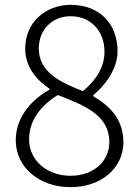

<svg xmlns="http://www.w3.org/2000/svg" viewBox="-20 -759 575 792"><path d="M271 13C401 13 489 -69 489 -172C489 -272 427 -325 365 -362V-367C406 -400 465 -469 465 -548C465 -658 393 -739 272 -739C166 -739 84 -665 84 -559C84 -482 132 -428 184 -393V-389C117 -352 45 -281 45 -181C45 -70 140 13 271 13ZM322 -383C231 -419 140 -460 140 -559C140 -636 195 -692 271 -692C360 -692 411 -625 411 -546C411 -486 380 -431 322 -383ZM271 -34C172 -34 100 -99 100 -184C100 -263 150 -326 219 -367C329 -324 431 -284 431 -173C431 -95 368 -34 271 -34Z"/></svg>

Font: Noto Sans T Chinese Light
Style: Regular
Weight: 300
Designer: Ryoko NISHIZUKA (kana & ideographs); Paul D. Hunt (Latin, Greek & Cyrillic); Wenlong ZHANG (bopomofo); Sandoll Communica
Foundry: Adobe Systems Incorporated
Version: Version 1.000;PS 1;hotconv 1.0.78;makeotf.lib2.5.61930